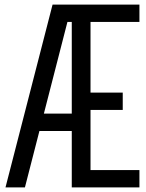

<svg xmlns="http://www.w3.org/2000/svg" viewBox="-20 -820 640 840"><path d="M4 0 210 -800H590V-724H376V-415H517V-339H376V-76H590V0H294V-724H275L89 0ZM102 -247 122 -323H354V-247Z"/></svg>

Font: Victor Mono Thin Medium
Style: Regular
Weight: 500
Monospace: yes
Version: Version 1.561;gftools[0.9.30]